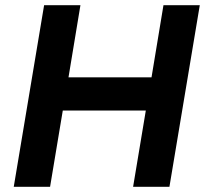

<svg xmlns="http://www.w3.org/2000/svg" viewBox="-20 -720 790 740"><path d="M150 -700H290L244 -422H564L610 -700H750L633 0H493L542 -294H222L173 0H33Z"/></svg>

Font: Oak Sans
Style: Bold Italic
Weight: 700
Italic angle: -9.5°
Foundry: Erik Kennedy, Walven
Version: Version 1.000